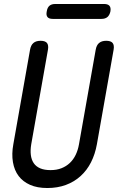

<svg xmlns="http://www.w3.org/2000/svg" viewBox="-20 -935 640 965"><path d="M131 -685Q135 -708 148 -719Q161 -730 184 -730Q207 -730 216 -719Q225 -708 221 -685L137 -210Q132 -180 135 -156Q138 -132 149.5 -115Q161 -98 182 -89Q203 -80 234 -80Q265 -80 289 -89.5Q313 -99 331 -116Q349 -133 360.5 -157Q372 -181 377 -210L461 -685Q465 -708 478 -719Q491 -730 514 -730Q537 -730 546 -719Q555 -708 551 -685L467 -210Q458 -160 437.5 -119.5Q417 -79 385 -50Q353 -21 311 -5.5Q269 10 218 10Q167 10 131 -6Q95 -22 73.5 -50.5Q52 -79 45 -120Q38 -161 47 -210ZM245 -840Q226 -840 218.5 -849.5Q211 -859 215 -878Q218 -897 228.5 -906Q239 -915 258 -915H503Q522 -915 530 -906Q538 -897 535 -878Q531 -859 520 -849.5Q509 -840 490 -840Z"/></svg>

Font: Maple Mono
Style: Italic
Weight: 400
Italic angle: -10°
Monospace: yes
Designer: subframe7536
Version: Version 7.300